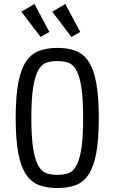

<svg xmlns="http://www.w3.org/2000/svg" viewBox="-20 -939 575 969"><path d="M59.2 -343.2Q59.2 -235.2 72.2 -166.4Q85.2 -97.6 111.5 -58.5Q137.8 -19.4 177.5 -4.7Q217.2 10 269.6 10Q322.8 10 362.2 -4.7Q401.6 -19.4 427.4 -58.9Q453.2 -98.4 465.9 -167.2Q478.6 -236 478.6 -343.2Q478.6 -451.2 465.9 -520Q453.2 -588.8 427.4 -628.2Q401.6 -667.6 362.2 -682.4Q322.8 -697.2 269.6 -697.2Q217.2 -697.2 177.5 -682.4Q137.8 -667.6 111.5 -628.6Q85.2 -589.6 72.2 -520.8Q59.2 -452 59.2 -343.2ZM138.2 -343Q138.2 -443.4 147.8 -500.9Q157.4 -558.4 174.7 -587.4Q192 -616.4 216.1 -623.6Q240.2 -630.8 269 -630.8Q298.6 -630.8 323 -623.2Q347.4 -615.6 364.3 -586.5Q381.2 -557.4 390.4 -500Q399.6 -442.6 399.6 -342.8Q399.6 -244.2 390.4 -187Q381.2 -129.8 364.4 -101Q347.6 -72.2 323.2 -64.3Q298.8 -56.4 269 -56.4Q240 -56.4 215.9 -63.9Q191.8 -71.4 174.6 -100.7Q157.4 -130 147.8 -187.2Q138.2 -244.4 138.2 -343ZM385 -777.8 309.6 -918.8 243.6 -880 340.4 -752.6ZM229.2 -777.8 154 -918.8 87.8 -880 184.8 -752.6Z"/></svg>

Font: Secuela Light
Style: Regular
Weight: 300
Designer: Fernando Haro
Foundry: deFharo
Version: Version 1.708